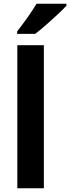

<svg xmlns="http://www.w3.org/2000/svg" viewBox="-20 -1000 373 1020"><path d="M213 0H72V-760H213ZM333 -970Q317 -952 287 -924Q257 -896 224.5 -867.5Q192 -839 167 -820H71V-833Q96 -865 125 -905.5Q154 -946 174 -980H333Z"/></svg>

Font: Noto Sans Sinhala SemiCondensed
Style: Bold
Weight: 700
Width: 4
Designer: Jelle Bosma - Monotype Design Team
Foundry: Monotype Imaging Inc.
Version: Version 2.006; ttfautohint (v1.8.4.7-5d5b)